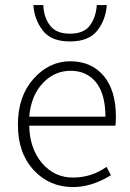

<svg xmlns="http://www.w3.org/2000/svg" viewBox="-20 -738 523 770"><path d="M261.2 -571.8Q186 -571.3 151.9 -615.2Q117.7 -659.2 113.8 -717.8H153.8Q155.3 -668.9 180.7 -635.7Q206.1 -602.5 261.2 -603Q316.4 -603 340.8 -636.2Q365.2 -669.4 368.2 -717.8H408.2Q404.3 -658.7 370.1 -615.2Q335.9 -571.8 261.2 -571.8ZM402.8 -270Q402.8 -359.9 365.7 -407.2Q328.1 -454.1 263.2 -454.1Q198.2 -454.1 151.4 -404.3Q104.5 -354.5 97.2 -270ZM273.9 12.2Q178.7 12.7 115.2 -55.7Q51.8 -124 51.8 -237.8Q51.8 -351.6 114.3 -421.9Q176.8 -492.2 261.7 -492.2Q346.7 -492.2 396 -433.6Q444.8 -375 444.8 -270Q444.8 -246.1 442.9 -233.9H97.2Q99.1 -142.1 148.4 -84Q198.2 -25.9 272.5 -25.9Q346.7 -25.9 407.2 -68.8L424.8 -35.2Q347.2 12.2 273.9 12.2Z"/></svg>

Font: SourceSansPro-Light
Style: Regular
Weight: 300
Designer: Paul D. Hunt
Foundry: Adobe Systems Incorporated
Version: Version 2.020;PS 2.0;hotconv 1.0.86;makeotf.lib2.5.63406